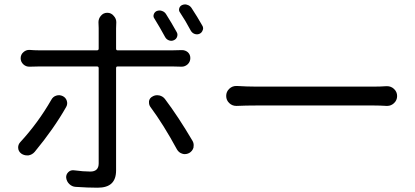

<svg xmlns="http://www.w3.org/2000/svg" viewBox="-20 -831 1933 894"><path d="M921.9 -711.9Q925.8 -706.1 925.8 -699.2Q925.8 -694.3 923.8 -690.4Q919.9 -678.7 909.2 -673.8Q898.4 -668.9 886.7 -672.9Q875 -676.8 868.2 -688.5Q842.8 -736.3 818.4 -772.5Q811.5 -781.2 814.5 -792Q817.4 -802.7 828.1 -807.6Q835 -810.5 841.8 -810.5Q846.7 -810.5 851.6 -808.6Q863.3 -805.7 871.1 -794.9Q899.4 -752 921.9 -711.9ZM802.7 -681.6Q808.6 -671.9 804.7 -660.2Q800.8 -648.4 789.1 -643.6Q778.3 -638.7 766.6 -643.1Q754.9 -647.5 749 -658.2Q724.6 -703.1 699.2 -744.1Q692.4 -752.9 695.8 -763.7Q699.2 -774.4 709 -779.3Q715.8 -782.2 722.7 -782.2Q728.5 -782.2 733.4 -780.3Q746.1 -776.4 752.9 -765.6Q778.3 -725.6 802.7 -681.6ZM218.8 -366.2Q226.6 -380.9 241.7 -385.7Q256.8 -390.6 271.5 -383.8Q286.1 -377 291 -361.8Q295.9 -346.7 288.1 -333Q230.5 -231.4 141.6 -124Q129.9 -110.4 112.3 -107.4Q109.4 -107.4 106.4 -107.4Q91.8 -107.4 80.1 -115.2Q64.5 -126 64.5 -144.5Q64.5 -158.2 74.2 -168.9Q157.2 -258.8 218.8 -366.2ZM785.2 -521.5H527.3Q520.5 -521.5 520.5 -513.7V-37.1Q520.5 2.9 499.5 22.9Q478.5 43 434.6 43Q388.7 43 332 39.1Q315.4 38.1 302.7 25.9Q290 13.7 288.1 -3.9Q287.1 -18.6 297.9 -29.3Q308.6 -40 324.2 -38.1Q369.1 -32.2 400.4 -32.2Q439.5 -32.2 439.5 -70.3V-513.7Q439.5 -521.5 431.6 -521.5H161.1Q139.6 -521.5 118.2 -520.5Q117.2 -520.5 116.2 -520.5Q100.6 -520.5 88.9 -531.2Q76.2 -543 76.2 -559.6Q76.2 -577.1 88.9 -587.9Q100.6 -598.6 115.2 -598.6Q117.2 -598.6 118.2 -598.6Q139.6 -596.7 161.1 -596.7H431.6Q439.5 -596.7 439.5 -604.5V-700.2L438.5 -727.5Q438.5 -744.1 449.2 -756.8Q460.9 -771.5 479.5 -771.5Q498 -771.5 509.8 -756.8Q521.5 -744.1 521.5 -727.5L520.5 -699.2V-604.5Q520.5 -596.7 527.3 -596.7H784.2Q805.7 -596.7 825.2 -597.7Q826.2 -597.7 827.1 -597.7Q842.8 -597.7 854.5 -587.9Q866.2 -577.1 866.2 -560.5Q866.2 -543.9 854.5 -532.2Q841.8 -520.5 826.2 -520.5Q825.2 -520.5 825.2 -520.5Q810.5 -521.5 785.2 -521.5ZM679.7 -334Q673.8 -342.8 673.8 -353.5Q673.8 -356.4 673.8 -360.4Q676.8 -375 690.4 -381.8Q700.2 -387.7 711.9 -387.7Q716.8 -387.7 721.7 -386.7Q738.3 -382.8 748 -370.1Q810.5 -287.1 876 -175.8Q881.8 -166 881.8 -155.3Q881.8 -149.4 880.9 -143.6Q876 -127 860.4 -118.2Q850.6 -113.3 840.8 -113.3Q835 -113.3 829.1 -115.2Q812.5 -120.1 803.7 -135.7Q741.2 -251 679.7 -334Z M1083 -337.9Q1081.1 -337.9 1080.1 -337.9Q1061.5 -337.9 1047.9 -350.6Q1033.2 -364.3 1033.2 -384.3Q1033.2 -404.3 1047.9 -418Q1061.5 -430.7 1080.1 -430.7Q1081.1 -430.7 1083 -430.7Q1130.9 -427.7 1172.9 -427.7H1720.7Q1751 -427.7 1779.3 -429.7Q1781.2 -429.7 1782.2 -429.7Q1800.8 -429.7 1814.5 -417Q1829.1 -403.3 1829.1 -383.8Q1829.1 -364.3 1814.5 -350.6Q1800.8 -337.9 1783.2 -337.9Q1781.2 -337.9 1779.3 -337.9Q1748 -339.8 1721.7 -339.8H1172.9Q1125 -339.8 1083 -337.9Z"/></svg>

Font: Gen Jyuu Gothic P Regular
Style: Regular
Weight: 400
Designer: [Source Han Sans]
Ryoko NISHIZUKA  (kana & ideographs); Paul D. Hunt (Latin, Greek & Cyrillic); Wenlong ZHANG  (bopomofo
Version: Version 1.002.20150607